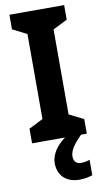

<svg xmlns="http://www.w3.org/2000/svg" viewBox="-103 -812 569 1050"><g transform="rotate(-10 181.0 -287.5)"><path d="M234 59C234 26 257 -7 301 -51H333V-132L253 -172V-644L333 -684V-765H29V-684L108 -644V-172L29 -132V-51H212C166 -18 132 29 132 78C132 144 175 190 251 190C282 190 304 184 323 178V92C311 97 294 101 274 101C250 101 234 86 234 59Z"/></g></svg>

Font: Noto Sans Tamil UI SemiCondensed
Style: Bold
Weight: 700
Width: 4
Designer: Jelle Bosma - Monotype Design Team
Foundry: Monotype Imaging Inc.
Version: Version 2.004